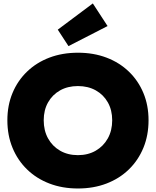

<svg xmlns="http://www.w3.org/2000/svg" viewBox="-20 -1086 910 1120"><path d="M434.5 13.5Q343.5 13.5 268 -15.5Q192.5 -44.5 137.8 -97.8Q83 -151 53 -223.8Q23 -296.5 23 -384.5Q23 -471.5 53 -543.5Q83 -615.5 137.8 -668.2Q192.5 -721 268 -749.8Q343.5 -778.5 435 -778.5Q526 -778.5 601.5 -749.8Q677 -721 731.8 -668.2Q786.5 -615.5 816.5 -543.5Q846.5 -471.5 846.5 -384.5Q846.5 -296.5 816.5 -223.8Q786.5 -151 731.8 -97.8Q677 -44.5 601.5 -15.5Q526 13.5 434.5 13.5ZM434.5 -181Q493.5 -181 538.5 -207Q583.5 -233 609 -278.8Q634.5 -324.5 634.5 -384.5Q634.5 -443.5 609.2 -488.5Q584 -533.5 538.8 -558.8Q493.5 -584 434.5 -584Q375.5 -584 330.5 -558.8Q285.5 -533.5 260.2 -488.5Q235 -443.5 235 -384.5Q235 -324.5 260.2 -278.8Q285.5 -233 330.5 -207Q375.5 -181 434.5 -181ZM521.5 -1066 607.5 -934 379.5 -817 317 -913Z"/></svg>

Font: Hepta Slab ExtraBold
Style: Regular
Weight: 800
Designer: Michael LaGattuta
Foundry: Michael LaGattuta
Version: Version 1.102